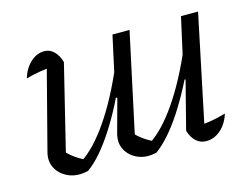

<svg xmlns="http://www.w3.org/2000/svg" viewBox="-75 -612 965 739"><g transform="rotate(-15 407.5 -242.0)"><path d="M194 -1Q151 9 118 -4.5Q85 -18 68.5 -47Q52 -76 63 -115L152 -458L184 -426Q150 -424 118.5 -419Q87 -414 59 -406Q66 -431 80 -450Q94 -469 112 -479.5Q130 -490 150 -490Q172 -490 188.5 -474Q205 -458 213 -430L127 -79L121 -101Q139 -81 160 -66.5Q181 -52 199 -45L179 -43Q235 -79 292 -162Q349 -245 400 -365L412 -334Q385 -272 357.5 -219Q330 -166 302.5 -124Q275 -82 248 -51Q221 -20 194 -1ZM467 -1Q426 9 393.5 -4.5Q361 -18 345.5 -46.5Q330 -75 340 -112L376 -244L369 -246L421 -484H489L402 -79L394 -101Q412 -81 433 -66.5Q454 -52 472 -45L452 -43Q508 -79 565 -162Q622 -245 673 -365L685 -334Q659 -272 631 -219Q603 -166 575.5 -124Q548 -82 520.5 -51Q493 -20 467 -1ZM665 6Q641 6 624 -9.5Q607 -25 599 -53L648 -244L641 -246L694 -484H762L666 -25L651 -59Q678 -60 705 -65Q732 -70 760 -78Q753 -54 738.5 -34.5Q724 -15 705 -4.5Q686 6 665 6Z"/></g></svg>

Font: Piazzolla 24pt
Style: Italic
Weight: 400
Italic angle: -11.3°
Designer: Juan Pablo del Peral
Foundry: Huerta Tipografica
Version: Version 2.005